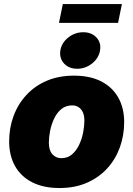

<svg xmlns="http://www.w3.org/2000/svg" viewBox="-20 -922 661 952"><path d="M274.9 10.3Q195.3 10.3 139.4 -18.3Q83.5 -46.9 54.4 -98.9Q25.4 -150.9 25.4 -220.7Q25.4 -287.6 47.1 -346.4Q68.8 -405.3 110.6 -450.7Q152.3 -496.1 211.9 -521.5Q271.5 -546.9 346.7 -546.9Q426.3 -546.9 481.7 -518.6Q537.1 -490.2 566.4 -438.2Q595.7 -386.2 595.7 -316.4Q595.7 -251 574.5 -191.9Q553.2 -132.8 512 -87.4Q470.7 -42 411.1 -15.9Q351.6 10.3 274.9 10.3ZM283.7 -137.7Q315.4 -137.7 337.4 -156.7Q359.4 -175.8 373 -205.3Q386.7 -234.9 392.6 -266.8Q398.4 -298.8 398.4 -323.7Q398.4 -349.1 390.6 -365.7Q382.8 -382.3 369.1 -390.9Q355.5 -399.4 337.9 -399.4Q305.7 -399.4 283.4 -380.6Q261.2 -361.8 247.8 -332.8Q234.4 -303.7 228.3 -272.2Q222.2 -240.7 222.2 -214.8Q222.2 -177.2 239.5 -157.5Q256.8 -137.7 283.7 -137.7ZM362.8 -581.1Q321.3 -581.1 297.4 -607.4Q273.4 -633.8 279.3 -671.9Q285.6 -710 318.6 -736.1Q351.6 -762.2 392.6 -762.2Q434.1 -762.2 458.3 -736.1Q482.4 -710 476.1 -671.9Q469.7 -633.8 436.8 -607.4Q403.8 -581.1 362.8 -581.1ZM584.5 -901.9 565.4 -808.6H272.5L291.5 -901.9Z"/></svg>

Font: Inter 18pt Black
Style: Italic
Weight: 900
Italic angle: -9.3988°
Designer: Rasmus Andersson
Foundry: rsms
Version: Version 4.001;git-66647c0bb